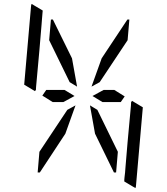

<svg xmlns="http://www.w3.org/2000/svg" viewBox="-20 -992 856 984"><path d="M367 -452 315 -307 184 -108H173L182 -214L325 -429ZM104 -558 139 -959Q139 -966 142 -972L199 -938L198 -928L195 -892L193 -866L182 -735L165 -548L164 -531L159 -525ZM657 -475 712 -442 677 -41Q677 -34 674 -28L617 -62V-70L618 -82L621 -108L623 -134L634 -265L651 -450L652 -469ZM250 -469 197 -502 217 -531H311L362 -500L305 -469ZM337 -571 232 -786 241 -892H251L349 -693L375 -548ZM511 -531H566L619 -498L599 -469H505L454 -500ZM479 -429 584 -214 575 -108H564L467 -307L441 -452ZM449 -548 501 -693 633 -892H643L634 -786L491 -571Z"/></svg>

Font: DSEG14 Modern Mini
Style: Light Italic
Weight: 300
Italic angle: -5°
Designer: Keshikan(Twitter:@keshinomi_88pro)
Version: Version 0.46